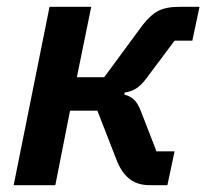

<svg xmlns="http://www.w3.org/2000/svg" viewBox="-20 -542 604 562"><path d="M20 0 125 -522H247L205 -316H285L397 -468Q420 -498 443 -510Q466 -522 504 -522H564L543 -423H491L408 -312Q393 -292 378.5 -283Q364 -274 345 -271L344 -265Q361 -261 372.5 -250Q384 -239 393 -215L438 -99H491L470 0H418Q381 0 357.5 -19.5Q334 -39 320 -77L265 -218H185L142 0Z"/></svg>

Font: IBM Plex Sans SemiBold
Style: Italic
Weight: 600
Italic angle: -11.31°
Designer: Mike Abbink, Paul van der Laan, Pieter van Rosmalen
Foundry: Bold Monday
Version: Version 3.201